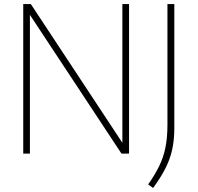

<svg xmlns="http://www.w3.org/2000/svg" viewBox="-20 -760 978 950"><path d="M95 0V-740H132.5L601 -30H585.5V-740H618.5V0H581L112.5 -710H128V0ZM737.5 170 713 152.5Q746 106 767.2 62.8Q788.5 19.5 798.5 -29.8Q808.5 -79 808.5 -143V-740H842.5V-126.5Q842.5 -66 831.5 -17.8Q820.5 30.5 797.2 75.5Q774 120.5 737.5 170Z"/></svg>

Font: Encode Sans SC Condensed Thin Thin
Style: Regular
Weight: 250
Version: Version 3.002